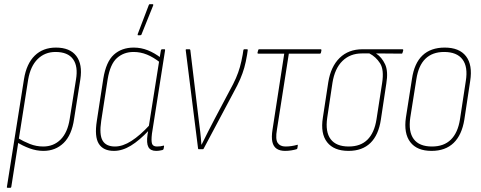

<svg xmlns="http://www.w3.org/2000/svg" viewBox="-20 -715 2307 920"><path d="M17 185Q12 185 13 181L95 -336Q107 -410 146.5 -448.5Q186 -487 248 -487Q315 -487 345.5 -447Q376 -407 365 -335L335 -145Q324 -68 285 -30Q246 8 188 8Q155 8 122 -4Q89 -16 59 -35L63 -55Q93 -37 123.5 -25Q154 -13 187 -13Q237 -13 270.5 -46.5Q304 -80 314 -145L344 -333Q355 -397 330 -431.5Q305 -466 246 -466Q195 -466 160.5 -432Q126 -398 115 -334L34 181Q33 185 29 185Z M526 8Q475 8 453.5 -26Q432 -60 444 -136L475 -338Q488 -419 525.5 -453Q563 -487 621 -487Q656 -487 688.5 -474Q721 -461 752 -437L748 -415Q715 -441 684 -453.5Q653 -466 620 -466Q573 -466 540.5 -437Q508 -408 496 -336L465 -136Q455 -70 471.5 -41.5Q488 -13 531 -13Q568 -13 609.5 -39.5Q651 -66 697 -116L694 -91Q648 -42 607 -17Q566 8 526 8ZM728 8Q701 8 691 -10.5Q681 -29 687 -70L691 -95L692 -103L743 -425L744 -433L751 -474Q753 -479 756 -479H768Q772 -479 771 -474L708 -74Q704 -40 708.5 -26.5Q713 -13 732 -13Q741 -13 748.5 -14Q756 -15 763 -17Q767 -19 766 -13L764 -2Q763 3 758 4Q753 5 745.5 6.5Q738 8 728 8ZM642 -546Q640 -546 639.5 -547.5Q639 -549 640 -552L693 -691Q694 -693 695 -694Q696 -695 699 -695H711Q713 -695 714 -693.5Q715 -692 714 -689L658 -550Q657 -546 651 -546Z M932 0Q929 0 929 -4L870 -474Q869 -479 874 -479H888Q891 -479 892 -475L932 -143Q936 -112 939.5 -83Q943 -54 945 -22H946Q962 -55 977.5 -85Q993 -115 1009 -146L1079 -278Q1099 -314 1110.5 -340.5Q1122 -367 1129.5 -393.5Q1137 -420 1143 -454L1146 -474Q1147 -479 1150 -479H1163Q1168 -479 1167 -474L1164 -453Q1158 -417 1150.5 -390.5Q1143 -364 1131 -336Q1119 -308 1098 -270L956 -3Q955 0 952 0Z M1346 8Q1321 8 1305.5 -2.5Q1290 -13 1285 -35.5Q1280 -58 1286 -95L1342 -458H1218Q1213 -458 1214 -463L1217 -474Q1218 -479 1221 -479H1516Q1521 -479 1520 -473L1518 -463Q1517 -458 1513 -458H1364L1307 -94Q1299 -48 1310.5 -30.5Q1322 -13 1348 -13Q1362 -13 1376 -15Q1390 -17 1404 -21Q1407 -23 1407 -18L1405 -5Q1405 -2 1401 0Q1391 3 1376.5 5.5Q1362 8 1346 8Z M1650 8Q1580 8 1547.5 -33.5Q1515 -75 1527 -151L1553 -321Q1565 -396 1607.5 -437.5Q1650 -479 1717 -479H1908Q1913 -479 1912 -473L1909 -463Q1908 -458 1905 -458L1783 -459V-458Q1809 -441 1825 -407.5Q1841 -374 1831 -314L1805 -142Q1794 -68 1755 -30Q1716 8 1650 8ZM1651 -13Q1708 -13 1741 -46Q1774 -79 1784 -143L1811 -317Q1821 -381 1801 -412Q1781 -443 1750 -459H1714Q1658 -459 1621 -423Q1584 -387 1573 -318L1548 -151Q1538 -83 1564.5 -48Q1591 -13 1651 -13Z M2048 8Q1978 8 1946 -34Q1914 -76 1925 -152L1954 -337Q1965 -412 2004.5 -449.5Q2044 -487 2111 -487Q2181 -487 2213 -445.5Q2245 -404 2233 -327L2205 -142Q2193 -68 2153.5 -30Q2114 8 2048 8ZM2050 -13Q2107 -13 2140.5 -46Q2174 -79 2184 -143L2212 -327Q2223 -395 2196 -430.5Q2169 -466 2108 -466Q2052 -466 2018.5 -433.5Q1985 -401 1975 -335L1946 -152Q1936 -84 1962.5 -48.5Q1989 -13 2050 -13Z"/></svg>

Font: Sofia Sans Condensed Thin
Style: Italic
Weight: 250
Italic angle: -9°
Version: Version 4.100